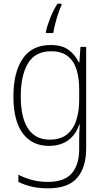

<svg xmlns="http://www.w3.org/2000/svg" viewBox="-20 -784 571 1045"><path d="M256 -539Q318 -539 354 -512Q390 -485 409 -444H412L418 -529H449V24Q449 126 400.5 183.5Q352 241 241 241Q190 241 151 231.5Q112 222 80 206V167Q113 184 153 195Q193 206 241 206Q330 206 370.5 159.5Q411 113 411 27V-12Q411 -36 411.5 -58Q412 -80 414 -106H411Q393 -51 351 -20.5Q309 10 246 10Q155 10 104 -58Q53 -126 53 -260Q53 -390 103.5 -464.5Q154 -539 256 -539ZM258 -505Q172 -505 132.5 -439.5Q93 -374 93 -260Q93 -143 133 -83.5Q173 -24 250 -24Q312 -24 347.5 -55Q383 -86 397 -135Q411 -184 411 -239V-299Q411 -359 396.5 -405.5Q382 -452 348.5 -478.5Q315 -505 258 -505ZM315 -756Q307 -740 297.5 -712Q288 -684 280.5 -654.5Q273 -625 270 -604H230V-612Q238 -648 254.5 -689Q271 -730 293 -764H315Z"/></svg>

Font: Noto Sans Tamil SemiCondensed ExtraLight
Style: Regular
Weight: 200
Width: 4
Designer: Jelle Bosma - Monotype Design Team
Foundry: Monotype Imaging Inc.
Version: Version 2.004; ttfautohint (v1.8.4.7-5d5b)